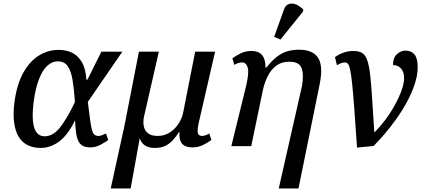

<svg xmlns="http://www.w3.org/2000/svg" viewBox="-20 -829 2407 1089"><path d="M209 10Q170 10 138.5 -5Q107 -20 87 -51.5Q67 -83 60 -134Q53 -185 63 -257Q77 -354 113 -418Q149 -482 200.5 -514Q252 -546 313 -546Q356 -546 389 -530Q422 -514 444 -477Q466 -440 470 -377H476L555 -536H674L478 -251Q486 -189 491 -150.5Q496 -112 501.5 -92Q507 -72 516 -65Q525 -58 539 -58Q549 -58 559.5 -62.5Q570 -67 581 -72L594 -35Q578 -23 550.5 -8Q523 7 491 7Q459 7 441 -7.5Q423 -22 415.5 -55Q408 -88 406 -145H405Q390 -113 370 -84.5Q350 -56 326 -35Q302 -14 272.5 -2Q243 10 209 10ZM233 -56Q260 -56 283 -71Q306 -86 326 -113Q346 -140 366 -175Q386 -210 405 -250Q400 -324 391.5 -375.5Q383 -427 364 -454Q345 -481 308 -481Q285 -481 264 -468Q243 -455 225.5 -428.5Q208 -402 194.5 -361Q181 -320 173 -266Q165 -210 165.5 -170Q166 -130 174 -105Q182 -80 197 -68Q212 -56 233 -56Z M608 240 686 -116 768 -536H881L796 -164Q791 -138 795.5 -113.5Q800 -89 819 -73.5Q838 -58 875 -58Q911 -58 941 -76.5Q971 -95 991 -125Q1011 -155 1018 -186L1087 -536H1200L1108 -136Q1098 -91 1102 -74.5Q1106 -58 1126 -58Q1135 -58 1145 -61.5Q1155 -65 1167 -72L1179 -35Q1156 -18 1129.5 -5.5Q1103 7 1072 7Q1042 7 1025 -3.5Q1008 -14 1002 -33.5Q996 -53 998 -81H996Q979 -54 959.5 -33Q940 -12 916 -1Q892 10 858 10Q834 10 817.5 3.5Q801 -3 790 -14.5Q779 -26 774 -42H772L721 240Z M1561 240 1693 -342Q1704 -407 1690.5 -443Q1677 -479 1620 -479Q1577 -479 1547 -456.5Q1517 -434 1498.5 -397Q1480 -360 1471 -318L1405 0H1292L1375 -338Q1394 -416 1385 -445.5Q1376 -475 1354 -475Q1345 -475 1333.5 -472Q1322 -469 1309 -461L1298 -498Q1319 -514 1346.5 -527Q1374 -540 1407 -540Q1429 -540 1446.5 -532Q1464 -524 1474.5 -504.5Q1485 -485 1486 -446H1491Q1525 -489 1555 -510.5Q1585 -532 1614.5 -539.5Q1644 -547 1676 -547Q1755 -547 1784.5 -500.5Q1814 -454 1793 -351L1673 240ZM1571 -605 1535 -620 1591 -776Q1598 -795 1611 -802.5Q1624 -810 1639.5 -808.5Q1655 -807 1670.5 -798Q1686 -789 1700 -776L1699 -764Z M1880 -505Q1905 -523 1931.5 -531.5Q1958 -540 1983 -540Q2013 -540 2031.5 -530Q2050 -520 2061 -492.5Q2072 -465 2078.5 -413.5Q2085 -362 2090 -280.5Q2095 -199 2103 -80H2106Q2136 -110 2165.5 -149.5Q2195 -189 2219 -232.5Q2243 -276 2257.5 -316Q2272 -356 2272 -386Q2272 -421 2254.5 -440.5Q2237 -460 2209 -460Q2209 -501 2231 -521.5Q2253 -542 2280 -542Q2312 -542 2330.5 -520.5Q2349 -499 2349 -449Q2349 -402 2332 -351Q2315 -300 2287.5 -249.5Q2260 -199 2226.5 -152.5Q2193 -106 2159.5 -67Q2126 -28 2099 -1L2005 8Q1996 -124 1989.5 -212Q1983 -300 1977.5 -352.5Q1972 -405 1966.5 -431.5Q1961 -458 1954 -466.5Q1947 -475 1936 -475Q1926 -475 1915.5 -471Q1905 -467 1891 -459Z"/></svg>

Font: ET Text
Style: Italic
Weight: 470
Italic angle: -12°
Designer: Monotype Design Team
Foundry: Monotype Imaging Inc.
Version: Version 2.009